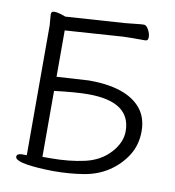

<svg xmlns="http://www.w3.org/2000/svg" viewBox="-81 -784 792 869"><g transform="rotate(10 314.5 -350.0)"><path d="M222 12 183 11Q45 5 45 -23Q45 -36 65 -38H91V-634L87 -685Q87 -699 101 -699Q115 -699 134 -693Q153 -687 154 -686L425 -704Q448 -706 473.5 -709Q499 -712 510.5 -712Q522 -712 532 -694Q542 -676 542 -659.5Q542 -643 529 -643H466Q440 -643 426 -642L162 -624V-411L310 -420Q483 -420 550 -339Q584 -297 584 -234.5Q584 -172 553.5 -123.5Q523 -75 473.5 -42Q424 -9 359 1.5Q294 12 222 12ZM513 -222Q513 -358 318 -358Q260 -358 162 -346V-43H198Q286 -43 356 -59Q426 -75 469.5 -122.5Q513 -170 513 -222Z"/></g></svg>

Font: QiushuiShotai Bright
Style: Regular
Weight: 400
Designer: Christian Thalmann (Catharsis Fonts)
Version: Version 1.250;